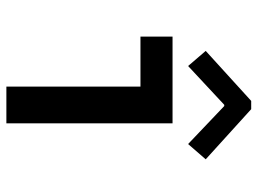

<svg xmlns="http://www.w3.org/2000/svg" viewBox="-123 -685 808 602"><g transform="rotate(90 281.0 -384.0)"><path d="M251.5 0V-521H366.7V0ZM94.7 -420.4V-521H366.7V-420.4ZM187 -569.8 139.6 -625 296.4 -767.6H322.3L479.5 -625L431.6 -569.8L312.5 -683.1H308.6Z"/></g></svg>

Font: Reddit Mono SemiBold
Style: Regular
Weight: 600
Monospace: yes
Designer: Stephen Hutchings
Foundry: Reddit
Version: Version 1.014